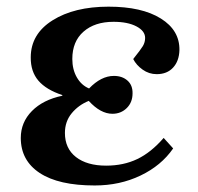

<svg xmlns="http://www.w3.org/2000/svg" viewBox="-20 -548 600 582"><path d="M267.1 14.2Q157.7 14.2 100.3 -23.7Q43 -61.5 43 -129.9Q43 -177.2 76.7 -211.4Q110.4 -245.6 168.9 -257.8V-259.8Q120.1 -275.9 96.4 -303.5Q72.8 -331.1 73.2 -374Q73.2 -444.8 139.2 -486.3Q205.1 -527.8 309.1 -527.8Q410.2 -527.8 467.5 -491.9Q524.9 -456.1 523.9 -396Q522.9 -362.8 504.6 -343Q486.3 -323.2 455.1 -323.2Q431.6 -323.2 412.4 -336.9Q393.1 -350.6 383.8 -369.1Q406.2 -397 413.1 -408.4Q419.9 -419.9 419.9 -433.1Q419.9 -454.1 393.6 -468Q367.2 -481.9 324.2 -481.9Q267.1 -481.9 233.2 -452.1Q199.2 -422.4 199.2 -369.1Q199.2 -337.4 212.9 -313.5Q226.6 -289.6 250 -279.8Q286.6 -317.9 325.2 -317.9Q350.6 -317.9 366.5 -303.7Q382.3 -289.6 381.8 -265.1Q381.8 -237.8 364.3 -220.5Q346.7 -203.1 320.8 -203.1Q284.7 -203.1 249 -242.2Q217.8 -229.5 197.3 -204.6Q176.8 -179.7 176.8 -145Q176.8 -98.1 210.2 -72Q243.7 -45.9 301.8 -45.9Q354.5 -45.9 396.2 -65.9Q438 -85.9 476.1 -129.9L504.9 -98.1Q468.8 -45.9 406 -15.9Q343.3 14.2 267.1 14.2Z"/></svg>

Font: Literata SemiBold
Style: Italic
Weight: 650
Italic angle: -2.39999°
Designer: Latin by Veronika Burian and Jose Scaglione. Greek by Irene Vlachou. Cyrillic by Vera Evstafieva
Foundry: TypeTogether
Version: Version 3.021